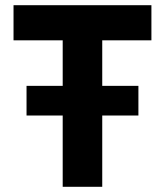

<svg xmlns="http://www.w3.org/2000/svg" viewBox="-20 -718 634 738"><path d="M373 -274V0H221V-274H82V-388H221V-563H32V-698H562V-563H373V-388H512V-274Z"/></svg>

Font: Aneliza ExtraBold
Style: Regular
Weight: 800
Designer: Mike Abbink, Paul van der Laan, Pieter van Rosmalen
Foundry: Bold Monday
Version: Version 3.001;September 8, 2019;FontCreator 11.5.0.2425 64-b